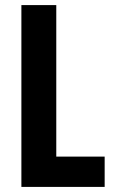

<svg xmlns="http://www.w3.org/2000/svg" viewBox="-20 -734 446 754"><path d="M64 0V-714H201V-119H391V0Z"/></svg>

Font: Noto Sans Armenian ExtraCondensed
Style: Bold
Weight: 700
Width: 2
Designer: Monotype Design Team
Foundry: Monotype Imaging Inc.
Version: Version 2.008; ttfautohint (v1.8.4.7-5d5b)